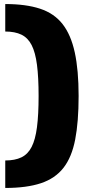

<svg xmlns="http://www.w3.org/2000/svg" viewBox="-20 -825 449 950"><path d="M6 -805Q108 -805 178 -782Q248 -759 289.5 -706Q331 -653 350 -565.5Q369 -478 369 -350Q369 -222 352 -134.5Q335 -47 294 5.5Q253 58 182.5 81.5Q112 105 6 105V-31Q54 -31 86 -46.5Q118 -62 136.5 -98Q155 -134 163 -196Q171 -258 171 -350Q171 -442 163 -504Q155 -566 136.5 -602Q118 -638 86 -653.5Q54 -669 6 -669Z"/></svg>

Font: Pathway Extreme 8pt Thin 12pt ExtraBold
Style: Regular
Weight: 800
Version: Version 1.001;gftools[0.9.26]